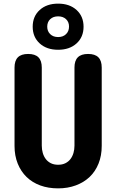

<svg xmlns="http://www.w3.org/2000/svg" viewBox="-20 -1027 640 1057"><path d="M60 -655Q60 -693 78.5 -711.5Q97 -730 135 -730Q173 -730 191.5 -711.5Q210 -693 210 -655V-225Q210 -204 215.5 -185Q221 -166 232 -151.5Q243 -137 260 -128.5Q277 -120 300 -120Q323 -120 340 -128.5Q357 -137 368 -151.5Q379 -166 384.5 -185Q390 -204 390 -225V-655Q390 -693 408.5 -711.5Q427 -730 465 -730Q503 -730 521.5 -711.5Q540 -693 540 -655V-224Q540 -170 522.5 -126.5Q505 -83 473.5 -53Q442 -23 397.5 -6.5Q353 10 300 10Q246 10 202 -6Q158 -22 126.5 -52.5Q95 -83 77.5 -126.5Q60 -170 60 -224ZM300 -753Q237 -753 198.5 -788Q160 -823 160 -880Q160 -937 198.5 -972Q237 -1007 300 -1007Q363 -1007 401.5 -972Q440 -937 440 -880Q440 -823 401.5 -788Q363 -753 300 -753ZM300 -823Q327 -823 343.5 -839Q360 -855 360 -881Q360 -906 343.5 -921.5Q327 -937 300 -937Q273 -937 256.5 -921.5Q240 -906 240 -880Q240 -855 256.5 -839Q273 -823 300 -823Z"/></svg>

Font: Maple Mono NL ExtraBold
Style: Regular
Weight: 800
Monospace: yes
Designer: subframe7536
Version: Version 7.000